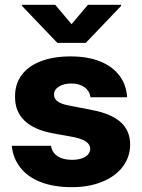

<svg xmlns="http://www.w3.org/2000/svg" viewBox="-20 -773 593 803"><path d="M278.3 -423.8Q247.1 -423.8 226.3 -410.9Q205.6 -397.9 206.1 -377.9Q204.6 -343.8 266.6 -332L367.2 -312.5Q446.3 -296.9 485.1 -261.7Q523.9 -226.6 524.4 -168.9Q523.9 -115.7 492.9 -75.2Q461.9 -34.7 406.7 -12.5Q351.6 9.8 280.3 9.8Q205.6 9.8 151.1 -11.2Q96.7 -32.2 65.7 -71.3Q34.7 -110.4 29.3 -163.1H193.4Q197.8 -134.8 220.9 -119.6Q244.1 -104.5 281.2 -104.5Q315.4 -104.5 336.2 -116.9Q356.9 -129.4 357.4 -151.4Q356.4 -168.9 340.3 -180.4Q324.2 -191.9 290 -199.2L199.2 -215.8Q121.1 -230.5 81.5 -269.3Q42 -308.1 43 -369.1Q42.5 -421.4 70.6 -459.2Q98.6 -497.1 151.4 -517.1Q204.1 -537.1 275.4 -537.1Q346.2 -537.1 398.2 -516.4Q450.2 -495.6 479.2 -457.3Q508.3 -418.9 511.7 -366.2H358.4Q355 -392.6 333.3 -408.2Q311.5 -423.8 278.3 -423.8ZM279.3 -671.9 347.7 -752.9H486.3V-748L338.9 -593.8H219.7L72.3 -748V-752.9H210.9Z"/></svg>

Font: Pretendard GOV ExtraBold
Style: Regular
Weight: 800
Designer: Base glyphs from Inter by Rasmus Andersson; Hangeul glyphs from Noto Sans CJK(Source Han Sans) by Jang Soo-young and Kan
Foundry: Kil Hyung-jin
Version: Version 1.309